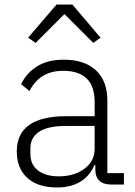

<svg xmlns="http://www.w3.org/2000/svg" viewBox="-20 -813 595 846"><path d="M229 -793H299L423 -647L391 -624L264 -751L137 -624L104 -647ZM54 -146Q54 -301 272 -301H397V-364Q397 -501 258 -501Q155 -501 110 -412L73 -442Q97 -492 144 -521Q191 -550 260 -550Q353 -550 403 -503Q453 -456 453 -371V-50H526V0H469Q435 0 417.5 -17Q400 -34 400 -65V-86H396Q377 -39 335 -13Q293 13 231 13Q147 13 100.5 -29Q54 -71 54 -146ZM397 -157V-258H270Q191 -258 152.5 -232.5Q114 -207 114 -160V-134Q114 -87 148 -61.5Q182 -36 239 -36Q307 -36 352 -69.5Q397 -103 397 -157Z"/></svg>

Font: IBM Plex Sans JP Light
Style: Regular
Weight: 300
Designer: Mike Abbink; Paul van der Laan; Pieter van Rosmalen; Wujin Sim; Yejin Wi; Jinhee Kim; Boomi Park; Yona Kim; Kichan Ma
Foundry: Sandoll Inc.
Version: Version 1.002